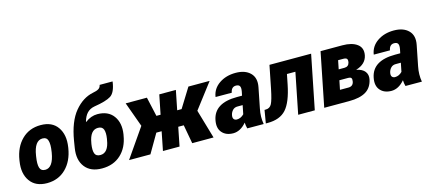

<svg xmlns="http://www.w3.org/2000/svg" viewBox="-57 -1287 4084 1822"><g transform="rotate(-15 1985.0 -376.0)"><path d="M247.1 -116.7Q324.2 -116.7 347.7 -258.8L349.1 -269Q359.9 -336.9 349.1 -374Q338.9 -411.1 296.9 -411.1Q218.3 -411.1 196.3 -269L194.8 -258.8Q183.6 -189.5 194.3 -153.3Q205.1 -117.2 247.1 -116.7ZM512.2 -269 510.7 -258.8Q490.7 -134.8 417 -62.5Q343.8 9.8 231.4 10.3Q119.1 9.8 65.9 -65.4Q12.7 -140.6 31.7 -258.8L33.2 -269Q52.7 -392.6 126.5 -465.3Q200.2 -538.1 312.5 -538.1Q424.8 -538.1 477.5 -462.4Q530.3 -386.7 512.2 -269Z M831.5 -372.1Q754.4 -372.1 734.4 -249.5L732.4 -239.3Q723.1 -179.2 734.9 -147.9Q746.6 -116.7 788.6 -116.7Q866.7 -116.7 885.7 -239.3L887.7 -249.5Q897 -307.6 885.3 -339.8Q873.5 -372.1 831.5 -372.1ZM859.4 -499Q964.8 -499 1016.1 -429Q1067.4 -358.9 1050.3 -249.5L1048.3 -239.3Q1029.8 -123.5 957 -56.6Q884.3 10.3 772 10.3Q659.7 10.3 605.5 -60.1Q551.3 -130.4 570.3 -245.1L581.1 -312Q611.3 -494.6 690.7 -590.1Q770 -685.5 873 -706.1Q909.2 -712.4 929 -724.4Q948.7 -736.3 953.1 -761.7H1079.1L1080.1 -758.8Q1065.4 -655.8 1018.1 -625.5Q970.7 -595.2 852.5 -576.7Q806.6 -568.4 779.1 -538.8Q751.5 -509.3 737.3 -457.5L739.3 -455.1Q796.4 -499 859.4 -499Z M1625 -184.6H1570.8L1534.2 0H1371.1L1407.7 -184.6H1355.5L1248 0H1038.1L1234.9 -284.2L1146.5 -528.3H1355L1397.5 -338.4H1438.5L1476.6 -528.3H1639.6L1601.6 -338.4H1645L1762.7 -528.3H1968.3L1969.7 -525.9L1785.2 -284.2L1868.2 0H1658.7Z M2127 -107.4Q2166 -107.4 2197.3 -139.6L2214.4 -225.1H2165Q2134.8 -225.6 2116.2 -206.1Q2097.7 -186.5 2092.3 -160.2Q2086.9 -133.8 2097.2 -120.6Q2107.4 -107.4 2127 -107.4ZM2181.2 -313H2231.9L2239.7 -350.6Q2246.6 -387.2 2237.3 -403.8Q2228 -420.4 2200.2 -420.4Q2154.8 -420.4 2145 -365.2L1987.3 -365.7L1986.3 -368.7Q1999 -446.3 2066.4 -492.2Q2133.8 -538.1 2227.5 -538.1Q2321.3 -538.1 2371.1 -488.3Q2420.9 -438.5 2403.3 -349.6L2363.8 -150.4Q2347.7 -71.3 2360.8 0L2199.7 -0.5Q2191.4 -28.8 2190.4 -59.6Q2131.3 10.3 2060.1 10.3Q1988.8 9.8 1951.2 -34.2Q1913.1 -78.1 1928.7 -155.3Q1960 -313 2181.2 -313Z M2400.9 0H2381.8L2403.3 -127.4H2415Q2455.6 -127.4 2474.4 -163.3Q2493.2 -199.2 2514.2 -303.2L2559.1 -528.3H2968.3L2862.8 0H2699.7L2779.8 -401.4H2696.8L2677.2 -303.2Q2644 -137.2 2582.5 -68.6Q2521 0 2400.9 0Z M3238.8 -316.9Q3280.3 -316.9 3289.1 -356.4Q3293.9 -382.8 3284.7 -392.6Q3275.4 -402.3 3250 -402.3H3199.7L3182.6 -316.9ZM3227.1 -126Q3272.5 -126 3281.2 -169.4Q3285.6 -193.4 3278.8 -204.3Q3272 -215.3 3244.6 -215.3H3162.1L3144 -126ZM3274.9 -528.3Q3368.7 -528.3 3419.7 -490.2Q3470.7 -452.1 3456.5 -380.4Q3439.5 -298.8 3341.8 -270Q3400.9 -257.8 3425 -226.1Q3449.2 -194.3 3440.9 -150.9Q3424.8 -71.3 3365.5 -35.6Q3306.2 0 3201.7 0H2955.6L3061 -528.3Z M3681.2 -107.4Q3720.2 -107.4 3751.5 -139.6L3768.6 -225.1H3719.2Q3689 -225.6 3670.4 -206.1Q3651.9 -186.5 3646.5 -160.2Q3641.1 -133.8 3651.4 -120.6Q3661.6 -107.4 3681.2 -107.4ZM3735.4 -313H3786.1L3793.9 -350.6Q3800.8 -387.2 3791.5 -403.8Q3782.2 -420.4 3754.4 -420.4Q3709 -420.4 3699.2 -365.2L3541.5 -365.7L3540.5 -368.7Q3553.2 -446.3 3620.6 -492.2Q3688 -538.1 3781.7 -538.1Q3875.5 -538.1 3925.3 -488.3Q3975.1 -438.5 3957.5 -349.6L3918 -150.4Q3901.9 -71.3 3915 0L3753.9 -0.5Q3745.6 -28.8 3744.6 -59.6Q3685.5 10.3 3614.3 10.3Q3543 9.8 3505.4 -34.2Q3467.3 -78.1 3482.9 -155.3Q3514.2 -313 3735.4 -313Z"/></g></svg>

Font: Roboto-BlackItalic
Style: Italic
Weight: 900
Italic angle: -12°
Designer: Google
Version: Version 1.100141; 2013